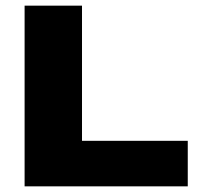

<svg xmlns="http://www.w3.org/2000/svg" viewBox="-20 -659 716 679"><path d="M270 0H67V-639H270ZM170 -161H644V0H170Z"/></svg>

Font: Anek Latin Expanded ExtraBold
Style: Regular
Weight: 800
Width: 7
Designer: Yesha Goshar
Foundry: Ek Type
Version: Version 1.003